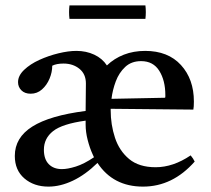

<svg xmlns="http://www.w3.org/2000/svg" viewBox="-20 -681 783 713"><path d="M698 -274 391 -277Q391 -274 391 -272Q391 -218 407 -169.5Q423 -121 459.5 -90.5Q496 -60 558 -60Q623 -60 688 -104Q698 -92 703 -81Q621 12 511 12Q400 12 342 -76Q297 -32 250.5 -10Q204 12 160 12Q106 12 70.5 -18.5Q35 -49 35 -102Q35 -170 100 -211Q165 -252 298 -269V-271Q298 -296 298.5 -321Q299 -346 299 -371Q299 -406 275 -425.5Q251 -445 216 -445Q190 -445 174 -437Q174 -413 164 -389Q154 -365 136 -349Q118 -333 94 -333Q72 -333 59.5 -345.5Q47 -358 47 -376Q47 -400 69.5 -421.5Q92 -443 126 -458.5Q160 -474 197 -483Q234 -492 264 -492Q300 -492 330 -478Q360 -464 377 -438Q404 -464 440 -478Q476 -492 519 -492Q604 -492 652 -439.5Q700 -387 700 -304Q700 -294 699.5 -286.5Q699 -279 698 -274ZM329 -97Q327 -102 324 -108Q313 -132 305.5 -161.5Q298 -191 298 -218V-233Q211 -221 177 -194Q143 -167 143 -125Q143 -90 161 -71.5Q179 -53 210 -53Q231 -53 261.5 -62.5Q292 -72 329 -97ZM394 -314 593 -318Q594 -320 594 -323.5Q594 -327 594 -328Q594 -382 571.5 -418Q549 -454 504 -454Q468 -454 445 -432.5Q422 -411 410 -379Q398 -347 394 -314ZM238 -661H520Q523 -636 520 -611H238Q235 -636 238 -661Z"/></svg>

Font: Tiro Devanagari Hindi
Style: Regular
Weight: 400
Designer: Devanagari: John Hudson & Fiona Ross. Latin: John Hudson.
Foundry: Tiro Typeworks Ltd.
Version: Version 1.52